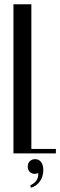

<svg xmlns="http://www.w3.org/2000/svg" viewBox="-20 -719 282 900"><path d="M127 -699V-21H242V0H43V-699ZM159 92Q152 96 143 96Q129 96 119.5 86.5Q110 77 110 62Q110 46 120 36.5Q130 27 145 27Q162 27 172.5 40.5Q183 54 183 78Q183 108 167.5 130.5Q152 153 125 161L122 150Q163 130 159 92Z"/></svg>

Font: Moniqa SemBd Narrow Heading
Style: Regular
Weight: 600
Width: 4
Designer: Rajesh Rajput
Foundry: Rajesh Rajput
Version: Version 1.000